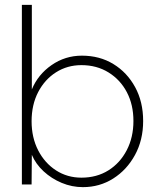

<svg xmlns="http://www.w3.org/2000/svg" viewBox="-20 -760 649 790"><path d="M321 10Q276 10 234 -7.5Q192 -25 159.5 -55Q127 -85 111 -123L110 -1H70V-740H111V-392Q136 -453 192 -492Q248 -531 317 -531Q390 -531 446.5 -496.5Q503 -462 536 -401.5Q569 -341 569 -262Q569 -184 535.5 -122.5Q502 -61 446 -25.5Q390 10 321 10ZM315 -29Q378 -29 426 -59Q474 -89 501.5 -142Q529 -195 529 -262Q529 -329 502 -380.5Q475 -432 426.5 -462Q378 -492 315 -492Q257 -492 210.5 -462.5Q164 -433 137 -381Q110 -329 110 -261Q110 -194 137 -141.5Q164 -89 210.5 -59Q257 -29 315 -29Z"/></svg>

Font: Readex Pro Light
Style: Regular
Weight: 300
Designer: Bonnie Shaver-Troup, Thomas Jockin
Foundry: Lexend
Version: Version 1.200; ttfautohint (v1.8.3)